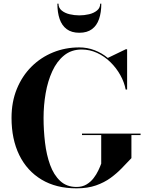

<svg xmlns="http://www.w3.org/2000/svg" viewBox="-20 -1019 800 1049"><path d="M428 -289H748V-281H698V-155Q673.5 -129.5 646.2 -101Q619 -72.5 584.5 -47.2Q550 -22 504.5 -6Q459 10 398 10Q286.5 10 207 -37.8Q127.5 -85.5 85.2 -172Q43 -258.5 43 -375Q43 -462.5 72 -533.2Q101 -604 152 -654.8Q203 -705.5 270 -732.8Q337 -760 413 -760Q456.5 -760 496.5 -744.8Q536.5 -729.5 569 -702.5L667.5 -750H674.5V-530H666.5Q659 -570 637.2 -609Q615.5 -648 583.2 -679.5Q551 -711 510.8 -729.8Q470.5 -748.5 426 -748.5Q370 -748.5 330.2 -716.2Q290.5 -684 265.8 -630Q241 -576 229.5 -509.8Q218 -443.5 218 -375Q218 -307 226 -239.8Q234 -172.5 253.8 -118Q273.5 -63.5 308.8 -30.5Q344 2.5 398 2.5Q429.5 2.5 452.5 -11.2Q475.5 -25 491.2 -45.5Q507 -66 517.2 -87.8Q527.5 -109.5 533 -125V-281H428ZM413.5 -840Q371 -840 344.5 -859.8Q318 -879.5 305.8 -915.2Q293.5 -951 293.5 -999H299.5Q299.5 -976 316.8 -961.8Q334 -947.5 360.2 -941.2Q386.5 -935 413.5 -935Q440.5 -935 466.8 -941.2Q493 -947.5 510.2 -961.8Q527.5 -976 527.5 -999H533.5Q533.5 -951 521.2 -915.2Q509 -879.5 482.5 -859.8Q456 -840 413.5 -840Z"/></svg>

Font: Bodoni Moda 28pt
Style: Bold
Weight: 700
Designer: Owen Earl
Foundry: indestructible type
Version: Version 2.005